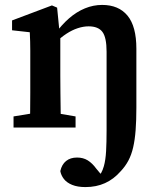

<svg xmlns="http://www.w3.org/2000/svg" viewBox="-20 -518 664 780"><path d="M35 0V-45L139 -62H188L287 -45V0ZM101 0Q102 -25 102.5 -63Q103 -101 103 -141Q103 -181 103 -212V-265Q103 -292 103 -311.5Q103 -331 102.5 -349Q102 -367 101 -387L29 -395V-435L191 -496L212 -487L223 -376L225 -374V-212Q225 -181 225.5 -141Q226 -101 226.5 -63Q227 -25 228 0ZM327 242Q295 242 273 233Q251 224 239.5 209Q228 194 225 177Q231 150 248.5 136Q266 122 293 122Q318 122 336.5 133.5Q355 145 371 167L401 203L397 210H381L378 201Q386 193 391.5 183.5Q397 174 402 157Q409 132 411 96Q413 60 413 11.5Q413 -37 413 -98V-308Q413 -366 396 -388.5Q379 -411 340 -411Q319 -411 296 -403.5Q273 -396 250 -381Q227 -366 202 -342L193 -378H202Q230 -417 260.5 -443.5Q291 -470 325 -484Q359 -498 395 -498Q462 -498 498 -454.5Q534 -411 534 -320V-81Q534 -29 531 10.5Q528 50 521 80.5Q514 111 501.5 134.5Q489 158 470 178Q442 210 406.5 226Q371 242 327 242Z"/></svg>

Font: Source Serif 4 18pt SemiBold
Style: Regular
Weight: 600
Designer: Frank Grießhammer
Foundry: Adobe Systems Incorporated
Version: Version 4.004;hotconv 1.0.116;makeotfexe 2.5.65601